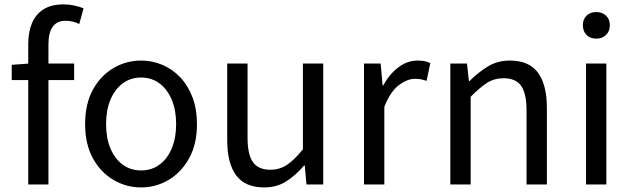

<svg xmlns="http://www.w3.org/2000/svg" viewBox="-20 -829 2837 863"><path d="M106.9 0V-630Q106.9 -685.2 123.9 -725.3Q141 -765.4 176.1 -787.4Q211.2 -809.3 265.2 -809.3Q290.3 -809.3 313.4 -804.3Q336.5 -799.2 355.5 -791.6L336.3 -721.2Q306.3 -735.6 274.7 -735.6Q235.9 -735.6 216.8 -708.7Q197.7 -681.7 197.7 -628.9V0ZM32.7 -469V-537.6L111.2 -543.4H313.3V-469Z M614.1 13.4Q547.6 13.4 490 -20.3Q432.4 -54 397.5 -117.6Q362.6 -181.2 362.6 -271Q362.6 -361.9 397.5 -425.7Q432.4 -489.4 490 -523.1Q547.6 -556.8 614.1 -556.8Q663.9 -556.8 709.3 -537.7Q754.7 -518.6 789.8 -481.9Q824.8 -445.3 845 -392.1Q865.3 -338.9 865.3 -271Q865.3 -181.2 830.1 -117.6Q794.8 -54 737.7 -20.3Q680.7 13.4 614.1 13.4ZM614.1 -62.9Q661.2 -62.9 696.7 -88.9Q732.2 -114.9 752 -161.8Q771.7 -208.7 771.7 -271Q771.7 -333.8 752 -380.8Q732.2 -427.8 696.7 -454.2Q661.2 -480.5 614.1 -480.5Q567.1 -480.5 531.6 -454.2Q496.1 -427.8 476.4 -380.8Q456.8 -333.8 456.8 -271Q456.8 -208.7 476.4 -161.8Q496.1 -114.9 531.6 -88.9Q567.1 -62.9 614.1 -62.9Z M1167.7 13.4Q1081.6 13.4 1041.5 -40.9Q1001.3 -95.1 1001.3 -199.3V-543.4H1092.7V-210.3Q1092.7 -134.6 1116.9 -100.3Q1141.2 -66 1195.3 -66Q1236.9 -66 1270 -88.1Q1303 -110.1 1341.5 -157.6V-543.4H1432.9V0H1357.4L1349.9 -85.3H1347.1Q1309.1 -40.9 1266.5 -13.7Q1223.9 13.4 1167.7 13.4Z M1616.1 0V-543.4H1691L1699.7 -444.4H1702.1Q1730.4 -495.9 1770.6 -526.3Q1810.7 -556.8 1856.2 -556.8Q1874.9 -556.8 1888.2 -554.2Q1901.6 -551.6 1914.2 -545.4L1897.4 -465.6Q1883.2 -470.2 1872.3 -472.4Q1861.3 -474.6 1844.2 -474.6Q1810.7 -474.6 1772.9 -446.4Q1735 -418.2 1707.5 -348.8V0Z M2004.1 0V-543.4H2079L2087.7 -464.5H2090.1Q2128.8 -503.1 2172.3 -529.9Q2215.9 -556.8 2272.1 -556.8Q2357.8 -556.8 2398 -502.4Q2438.1 -448 2438.1 -344.1V0H2346.7V-332.4Q2346.7 -408.5 2322.5 -442.9Q2298.3 -477.4 2243.5 -477.4Q2201.9 -477.4 2169 -456.4Q2136.2 -435.5 2095.5 -394V0Z M2614.1 0V-543.4H2705.5V0ZM2660.4 -655.3Q2633.1 -655.3 2616.5 -671.8Q2599.9 -688.2 2599.9 -716.2Q2599.9 -742.6 2616.5 -758.7Q2633.1 -774.9 2660.4 -774.9Q2686.7 -774.9 2703.9 -758.7Q2721 -742.6 2721 -716.2Q2721 -688.2 2703.9 -671.8Q2686.7 -655.3 2660.4 -655.3Z"/></svg>

Font: Noto Sans SC Thin
Style: Regular
Weight: 100
Designer: Ryoko NISHIZUKA 西塚涼子 (kana, bopomofo & ideographs); Paul D. Hunt (Latin, Greek & Cyrillic); Sandoll Communications 산돌커뮤니
Foundry: Adobe
Version: Version 2.004-H2;hotconv 1.0.118;makeotfexe 2.5.65603